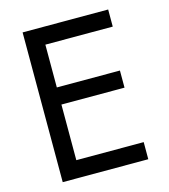

<svg xmlns="http://www.w3.org/2000/svg" viewBox="-106 -784 761 867"><g transform="rotate(-15 275.0 -350.0)"><path d="M165 -340V-80H480V0H80V-700H480V-620H165V-420H460V-340Z"/></g></svg>

Font: renner_400book
Style: Book
Weight: 400
Version: Version 003.000 ; ttfautohint (v0.97) -l 8 -r 50 -G 200 -x 1